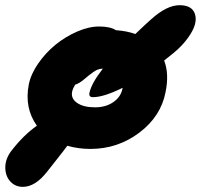

<svg xmlns="http://www.w3.org/2000/svg" viewBox="-39 -583 773 739"><path d="M48.8 136.2Q19 136.2 0 114.7Q-19 93.3 -18.6 60.1Q-18.1 26.9 5.9 -3.9Q52.2 -63.5 103 -99.1Q54.2 -167.5 71.8 -257.8Q79.6 -297.4 107.9 -338.4Q136.2 -379.4 174.1 -410.4Q211.9 -441.4 257.3 -461.2Q302.7 -481 342.8 -481Q385.3 -481 407.2 -466.8Q449.2 -463.9 481.9 -452.1Q527.8 -496.1 543.9 -509.8Q603.5 -563 651.9 -563Q700.7 -563 711.4 -528.8Q723.6 -491.2 684.6 -437.5Q663.1 -407.2 628.9 -378.9Q594.2 -351.1 592.8 -350.1Q612.8 -298.3 598.1 -228Q580.1 -134.8 497.1 -72.3Q414.1 -9.8 309.1 -9.8Q262.2 -9.8 220.2 -22Q208.5 -5.9 180.2 29.8Q151.9 65.4 142.1 78.1Q96.7 136.2 48.8 136.2ZM318.8 -209Q302.2 -209 305.2 -225.1Q312.5 -261.7 356.9 -318.8Q345.7 -318.8 337.9 -314.9H335.9Q319.8 -307.6 286.1 -278.8Q267.6 -262.7 250 -256.8Q241.7 -243.2 238.8 -231Q232.9 -204.1 257.6 -187Q282.2 -169.9 327.1 -169.9Q367.7 -169.9 396.5 -189.5Q425.3 -209 432.1 -240.2L433.1 -245.1Q360.4 -209 318.8 -209Z"/></svg>

Font: Shantell Sans Irregular Bouncy
Style: Italic
Weight: 800
Italic angle: -11.31°
Designer: Stephen Nixon, Anya Danilova, Shantell Martin
Foundry: Arrow Type
Version: Version 1.006;[9816181b4]